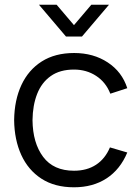

<svg xmlns="http://www.w3.org/2000/svg" viewBox="-20 -780 594 815"><path d="M294 15Q212.3 15 156 -21.5Q99.7 -58 70.3 -122.3Q41 -186.7 40 -270Q41 -355 70.9 -419.2Q100.8 -483.3 157.3 -519.2Q213.8 -555 294.7 -555Q376.5 -555 437.2 -515.1Q498 -475.2 520.3 -405.7L448.3 -382.3Q429.3 -431 388.2 -457.8Q347.2 -484.7 294 -484.7Q234.3 -484.7 195.5 -457.2Q156.7 -429.8 137.7 -381.4Q118.7 -333 118 -270Q119 -173.2 163.1 -114.2Q207.2 -55.3 294 -55.3Q349 -55.3 387.7 -80.7Q426.3 -106 446.7 -154.3L520.3 -132.7Q490.3 -60.7 432.3 -22.8Q374.3 15 294 15ZM220.3 -760H145.3L260 -625H328L442.7 -760H367.7L294 -673.3Z"/></svg>

Font: Manrope Variable Light
Style: Regular
Weight: 200
Designer: Mikhail Sharanda
Foundry: Mikhail Sharanda
Version: Version 4.505